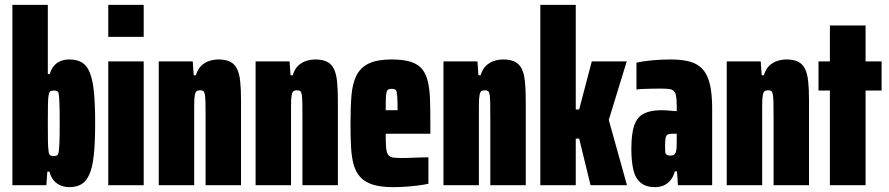

<svg xmlns="http://www.w3.org/2000/svg" viewBox="-20 -763 3661 791"><path d="M265 8Q248 8 231 1.5Q214 -5 201.5 -19.5Q189 -34 184 -56H175L171 0H31V-743H177V-458H185Q191 -477 201 -490Q211 -503 227.5 -510.5Q244 -518 266 -518Q299 -518 319.5 -504.5Q340 -491 351.5 -460Q363 -429 367.5 -378.5Q372 -328 372 -255Q372 -176 366.5 -124.5Q361 -73 348 -44Q335 -15 314.5 -3.5Q294 8 265 8ZM202 -120Q210 -120 215 -123Q220 -126 222 -138.5Q224 -151 225 -178.5Q226 -206 226 -255Q226 -305 225 -332.5Q224 -360 222.5 -372.5Q221 -385 215.5 -387.5Q210 -390 202 -390Q192 -390 187 -386.5Q182 -383 180 -369Q178 -358 177.5 -330.5Q177 -303 177 -255Q177 -209 177.5 -181.5Q178 -154 180 -142Q181 -127 186.5 -123.5Q192 -120 202 -120Z M426 -611V-743H572V-611ZM426 0V-510H572V0Z M634 0V-510H774L778 -453H787Q795 -479 809.5 -492.5Q824 -506 842.5 -512Q861 -518 880 -518Q909 -518 927.5 -509Q946 -500 956 -480.5Q966 -461 969.5 -428.5Q973 -396 973 -349V0H827V-275Q827 -316 826.5 -339.5Q826 -363 824 -374Q822 -385 817.5 -388Q813 -391 804 -391Q795 -391 790 -387.5Q785 -384 782.5 -370.5Q780 -357 780 -329Q780 -301 780 -251V0Z M1033 0V-510H1173L1177 -453H1186Q1194 -479 1208.5 -492.5Q1223 -506 1241.5 -512Q1260 -518 1279 -518Q1308 -518 1326.5 -509Q1345 -500 1355 -480.5Q1365 -461 1368.5 -428.5Q1372 -396 1372 -349V0H1226V-275Q1226 -316 1225.5 -339.5Q1225 -363 1223 -374Q1221 -385 1216.5 -388Q1212 -391 1203 -391Q1194 -391 1189 -387.5Q1184 -384 1181.5 -370.5Q1179 -357 1179 -329Q1179 -301 1179 -251V0Z M1600 8Q1547 8 1514 -3Q1481 -14 1462.5 -35.5Q1444 -57 1436 -88.5Q1428 -120 1426 -161.5Q1424 -203 1424 -254Q1424 -321 1428 -370Q1432 -419 1448.5 -452Q1465 -485 1499.5 -501.5Q1534 -518 1593 -518Q1641 -518 1671.5 -508.5Q1702 -499 1718.5 -479Q1735 -459 1742.5 -428Q1750 -397 1751.5 -353.5Q1753 -310 1753 -254V-212H1569Q1569 -177 1570.5 -157Q1572 -137 1578 -127Q1584 -117 1597 -114.5Q1610 -112 1635 -112Q1646 -112 1663.5 -112.5Q1681 -113 1703 -114Q1725 -115 1745 -115V-6Q1728 -2 1704 1Q1680 4 1653 6Q1626 8 1600 8ZM1618 -294V-309Q1618 -339 1617 -357Q1616 -375 1614.5 -383.5Q1613 -392 1607.5 -394.5Q1602 -397 1593 -397Q1585 -397 1580 -394.5Q1575 -392 1572.5 -383Q1570 -374 1569.5 -356Q1569 -338 1569 -309H1631Z M1807 0V-510H1947L1951 -453H1960Q1968 -479 1982.5 -492.5Q1997 -506 2015.5 -512Q2034 -518 2053 -518Q2082 -518 2100.5 -509Q2119 -500 2129 -480.5Q2139 -461 2142.5 -428.5Q2146 -396 2146 -349V0H2000V-275Q2000 -316 1999.5 -339.5Q1999 -363 1997 -374Q1995 -385 1990.5 -388Q1986 -391 1977 -391Q1968 -391 1963 -387.5Q1958 -384 1955.5 -370.5Q1953 -357 1953 -329Q1953 -301 1953 -251V0Z M2206 0V-743H2352V-312H2366L2418 -510H2562L2488 -269L2563 0H2413L2366 -192H2352V0Z M2679 8Q2641 8 2619 -10.5Q2597 -29 2589 -64.5Q2581 -100 2581 -150Q2581 -212 2593 -246.5Q2605 -281 2632.5 -295Q2660 -309 2704 -309Q2712 -309 2720 -308.5Q2728 -308 2736.5 -307.5Q2745 -307 2752.5 -306Q2760 -305 2768 -305V-327Q2768 -352 2765.5 -366.5Q2763 -381 2756 -388Q2749 -395 2735 -396.5Q2721 -398 2698 -398Q2679 -398 2661 -397.5Q2643 -397 2628.5 -396.5Q2614 -396 2602 -394V-505Q2630 -511 2666.5 -514.5Q2703 -518 2743 -518Q2783 -518 2812.5 -511.5Q2842 -505 2861.5 -490Q2881 -475 2892.5 -451Q2904 -427 2909 -392.5Q2914 -358 2914 -311V0H2773L2769 -57H2760Q2755 -37 2743.5 -22Q2732 -7 2715.5 0.5Q2699 8 2679 8ZM2742 -122Q2749 -122 2753.5 -123.5Q2758 -125 2760.5 -129Q2763 -133 2765 -139Q2767 -146 2767.5 -157.5Q2768 -169 2768 -185V-212H2748Q2737 -212 2730.5 -208.5Q2724 -205 2722 -194Q2720 -183 2720 -163Q2720 -149 2720.5 -139.5Q2721 -130 2726 -126Q2731 -122 2742 -122Z M2974 0V-510H3114L3118 -453H3127Q3135 -479 3149.5 -492.5Q3164 -506 3182.5 -512Q3201 -518 3220 -518Q3249 -518 3267.5 -509Q3286 -500 3296 -480.5Q3306 -461 3309.5 -428.5Q3313 -396 3313 -349V0H3167V-275Q3167 -316 3166.5 -339.5Q3166 -363 3164 -374Q3162 -385 3157.5 -388Q3153 -391 3144 -391Q3135 -391 3130 -387.5Q3125 -384 3122.5 -370.5Q3120 -357 3120 -329Q3120 -301 3120 -251V0Z M3399 0V-390H3352V-510H3399V-658H3546V-510H3612V-390H3546V0Z"/></svg>

Font: Saira ExtraCondensed Black
Style: Regular
Weight: 900
Width: 2
Designer: Hector Gatti with collaboration of the Omnibus-Type team
Foundry: Omnibus-Type
Version: Version 1.101